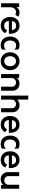

<svg xmlns="http://www.w3.org/2000/svg" viewBox="2232 -3022 800 5303"><g transform="rotate(90 2631.5 -370.0)"><path d="M319 -510Q397 -510 440 -473L387 -394Q357 -412 313 -412Q260 -412 220.5 -371.5Q181 -331 181 -268V0H70V-500H171L177 -430Q237 -510 319 -510Z M913 -246Q913 -225 911 -215H557Q572 -86 692 -86Q734 -86 762 -103Q790 -120 820 -167L897 -113Q832 10 688 10Q577 10 512.5 -62Q448 -134 448 -249Q448 -364 513 -437Q578 -510 688 -510Q794 -510 853.5 -437.5Q913 -365 913 -246ZM690 -415Q581 -415 560 -300H813Q797 -415 690 -415Z M1226 10Q1116 10 1052.5 -62Q989 -134 989 -250Q989 -366 1052.5 -438Q1116 -510 1226 -510Q1301 -510 1350 -475V-365Q1306 -416 1238 -416Q1173 -416 1135.5 -370Q1098 -324 1098 -250Q1098 -176 1135.5 -129.5Q1173 -83 1238 -83Q1306 -83 1350 -134V-25Q1303 10 1226 10Z M1848 -64.5Q1779 10 1670 10Q1561 10 1492 -64.5Q1423 -139 1423 -250Q1423 -361 1492 -435.5Q1561 -510 1670 -510Q1779 -510 1848 -435.5Q1917 -361 1917 -250Q1917 -139 1848 -64.5ZM1569.5 -134Q1607 -88 1670 -88Q1733 -88 1770.5 -134.5Q1808 -181 1808 -250Q1808 -319 1770.5 -365.5Q1733 -412 1670 -412Q1607 -412 1569.5 -366Q1532 -320 1532 -250Q1532 -180 1569.5 -134Z M2290 -510Q2375 -510 2430 -456Q2485 -402 2485 -316V0H2373V-303Q2373 -350 2340.5 -381Q2308 -412 2258 -412Q2207 -412 2171.5 -378.5Q2136 -345 2136 -297V0H2025V-500H2126L2132 -441Q2193 -510 2290 -510Z M2885 -510Q2970 -510 3025 -456Q3080 -402 3080 -316V0H2968V-303Q2968 -350 2935.5 -381Q2903 -412 2853 -412Q2802 -412 2766.5 -378.5Q2731 -345 2731 -297V0H2620V-750H2731V-445Q2793 -510 2885 -510Z M3648 -246Q3648 -225 3646 -215H3292Q3307 -86 3427 -86Q3469 -86 3497 -103Q3525 -120 3555 -167L3632 -113Q3567 10 3423 10Q3312 10 3247.5 -62Q3183 -134 3183 -249Q3183 -364 3248 -437Q3313 -510 3423 -510Q3529 -510 3588.5 -437.5Q3648 -365 3648 -246ZM3425 -415Q3316 -415 3295 -300H3548Q3532 -415 3425 -415Z M3961 10Q3851 10 3787.5 -62Q3724 -134 3724 -250Q3724 -366 3787.5 -438Q3851 -510 3961 -510Q4036 -510 4085 -475V-365Q4041 -416 3973 -416Q3908 -416 3870.5 -370Q3833 -324 3833 -250Q3833 -176 3870.5 -129.5Q3908 -83 3973 -83Q4041 -83 4085 -134V-25Q4038 10 3961 10Z M4623 -246Q4623 -225 4621 -215H4267Q4282 -86 4402 -86Q4444 -86 4472 -103Q4500 -120 4530 -167L4607 -113Q4542 10 4398 10Q4287 10 4222.5 -62Q4158 -134 4158 -249Q4158 -364 4223 -437Q4288 -510 4398 -510Q4504 -510 4563.5 -437.5Q4623 -365 4623 -246ZM4400 -415Q4291 -415 4270 -300H4523Q4507 -415 4400 -415Z M5082 -500H5193V0H5092L5086 -60Q5026 10 4932 10Q4848 10 4790.5 -48Q4733 -106 4733 -190V-500H4844V-203Q4844 -155 4878 -121.5Q4912 -88 4961 -88Q5011 -88 5046.5 -121.5Q5082 -155 5082 -203Z"/></g></svg>

Font: Orkney Medium
Style: Regular
Weight: 500
Designer: Samuel Oakes and Alfredo Marco Pradil
Foundry: Alfredo Marco Pradil
Version: 1.0; ttfautohint (v1.5)